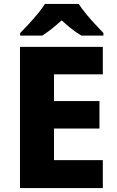

<svg xmlns="http://www.w3.org/2000/svg" viewBox="-20 -951 590 971"><path d="M500 0H81V-714H500V-575H253V-440H483V-301H253V-141H500ZM378 -931Q393 -908 415.5 -880.5Q438 -853 462 -827.5Q486 -802 503 -784V-771H392Q366 -786 342 -805Q318 -824 292 -848Q265 -824 242.5 -806Q220 -788 194 -771H82V-784Q101 -803 124.5 -828.5Q148 -854 170.5 -881Q193 -908 207 -931Z"/></svg>

Font: Noto Sans Georgian ExtraBold
Style: Regular
Weight: 800
Designer: Monotype Design Team, Akaki Razmadze
Foundry: Google LLC
Version: Version 2.005; ttfautohint (v1.8.4.7-5d5b)